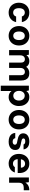

<svg xmlns="http://www.w3.org/2000/svg" viewBox="2114 -2687 793 5061"><g transform="rotate(90 2510.5 -156.5)"><path d="M312 12Q235 12 176.5 -22.5Q118 -57 85 -118Q52 -179 52 -255Q52 -338 85 -400.5Q118 -463 176.5 -498Q235 -533 312 -533Q411 -533 477.5 -481Q544 -429 563 -336H414Q405 -372 377.5 -393Q350 -414 311 -414Q275 -414 248.5 -395.5Q222 -377 208.5 -342.5Q195 -308 195 -261Q195 -225 202.5 -196.5Q210 -168 225 -148Q240 -128 261.5 -117.5Q283 -107 311 -107Q338 -107 358.5 -116.5Q379 -126 393.5 -143.5Q408 -161 414 -185H563Q544 -95 477 -41.5Q410 12 312 12Z M922 12Q848 12 790 -22.5Q732 -57 699.5 -119Q667 -181 667 -261Q667 -341 699.5 -402.5Q732 -464 790.5 -498.5Q849 -533 923 -533Q998 -533 1056 -498.5Q1114 -464 1146.5 -402.5Q1179 -341 1179 -261Q1179 -181 1146 -119Q1113 -57 1055.5 -22.5Q998 12 922 12ZM922 -109Q956 -109 981.5 -126Q1007 -143 1021.5 -177Q1036 -211 1036 -261Q1036 -311 1022 -345Q1008 -379 983 -396Q958 -413 923 -413Q890 -413 864.5 -396Q839 -379 824.5 -345Q810 -311 810 -261Q810 -211 824 -177Q838 -143 863.5 -126Q889 -109 922 -109Z M1299 0V-521H1422L1433 -456Q1457 -491 1497 -512Q1537 -533 1586 -533Q1623 -533 1652.5 -523.5Q1682 -514 1704 -496Q1726 -478 1741 -450Q1769 -490 1813 -511.5Q1857 -533 1909 -533Q1975 -533 2017.5 -508Q2060 -483 2081 -435Q2102 -387 2102 -319V0H1963V-306Q1963 -359 1940 -387.5Q1917 -416 1872 -416Q1843 -416 1820 -402Q1797 -388 1784 -361.5Q1771 -335 1771 -297V0H1631V-306Q1631 -359 1608 -387.5Q1585 -416 1538 -416Q1511 -416 1488 -402Q1465 -388 1452 -361.5Q1439 -335 1439 -297V0Z M2239 220V-521H2364L2379 -454Q2395 -476 2416.5 -494Q2438 -512 2468 -522.5Q2498 -533 2537 -533Q2610 -533 2663 -497.5Q2716 -462 2745.5 -400.5Q2775 -339 2775 -260Q2775 -181 2743.5 -119.5Q2712 -58 2659.5 -23Q2607 12 2541 12Q2484 12 2444 -8Q2404 -28 2379 -64V220ZM2503 -110Q2540 -110 2569 -128Q2598 -146 2614.5 -180.5Q2631 -215 2631 -260Q2631 -306 2614.5 -340Q2598 -374 2569 -393Q2540 -412 2503 -412Q2465 -412 2436.5 -393Q2408 -374 2391.5 -340Q2375 -306 2375 -261Q2375 -215 2391.5 -181Q2408 -147 2436.5 -128.5Q2465 -110 2503 -110Z M3134 12Q3060 12 3002 -22.5Q2944 -57 2911.5 -119Q2879 -181 2879 -261Q2879 -341 2911.5 -402.5Q2944 -464 3002.5 -498.5Q3061 -533 3135 -533Q3210 -533 3268 -498.5Q3326 -464 3358.5 -402.5Q3391 -341 3391 -261Q3391 -181 3358 -119Q3325 -57 3267.5 -22.5Q3210 12 3134 12ZM3134 -109Q3168 -109 3193.5 -126Q3219 -143 3233.5 -177Q3248 -211 3248 -261Q3248 -311 3234 -345Q3220 -379 3195 -396Q3170 -413 3135 -413Q3102 -413 3076.5 -396Q3051 -379 3036.5 -345Q3022 -311 3022 -261Q3022 -211 3036 -177Q3050 -143 3075.5 -126Q3101 -109 3134 -109Z M3717 12Q3640 12 3589 -10.5Q3538 -33 3512.5 -72.5Q3487 -112 3483 -162H3623Q3626 -143 3636 -128Q3646 -113 3666 -103.5Q3686 -94 3714 -94Q3740 -94 3758 -101.5Q3776 -109 3785 -122Q3794 -135 3794 -151Q3794 -174 3782 -186.5Q3770 -199 3747.5 -206.5Q3725 -214 3691 -218Q3647 -225 3610.5 -236.5Q3574 -248 3548 -265.5Q3522 -283 3508 -310Q3494 -337 3494 -375Q3494 -421 3519 -456.5Q3544 -492 3591.5 -512.5Q3639 -533 3706 -533Q3802 -533 3855 -492.5Q3908 -452 3918 -381H3787Q3781 -403 3760 -414.5Q3739 -426 3704 -426Q3668 -426 3648.5 -413.5Q3629 -401 3629 -379Q3629 -364 3638.5 -352.5Q3648 -341 3670 -332.5Q3692 -324 3731 -317Q3801 -306 3846 -290Q3891 -274 3913 -243.5Q3935 -213 3934 -159Q3934 -106 3907.5 -67.5Q3881 -29 3832 -8.5Q3783 12 3717 12Z M4293 12Q4217 12 4159.5 -21.5Q4102 -55 4069.5 -115.5Q4037 -176 4037 -256Q4037 -337 4069 -399.5Q4101 -462 4158.5 -497.5Q4216 -533 4293 -533Q4370 -533 4425.5 -499.5Q4481 -466 4511 -407.5Q4541 -349 4541 -274Q4541 -264 4541 -252Q4541 -240 4539 -226H4137V-311H4400Q4399 -362 4369 -391.5Q4339 -421 4294 -421Q4261 -421 4233.5 -404Q4206 -387 4190.5 -354Q4175 -321 4175 -270V-241Q4175 -199 4189 -168Q4203 -137 4229 -119.5Q4255 -102 4292 -102Q4330 -102 4351 -115.5Q4372 -129 4384 -151H4527Q4513 -105 4480 -68Q4447 -31 4399.5 -9.5Q4352 12 4293 12Z M4657 0V-521H4782L4794 -430Q4815 -464 4844 -487Q4873 -510 4911.5 -521.5Q4950 -533 4996 -533V-386H4927Q4900 -386 4876.5 -379.5Q4853 -373 4835 -358.5Q4817 -344 4807 -318.5Q4797 -293 4797 -256V0Z"/></g></svg>

Font: DM Sans 10pt ExtraBold
Style: Regular
Weight: 800
Version: Version 4.004;gftools[0.9.30]